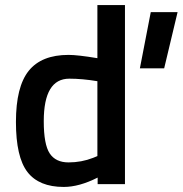

<svg xmlns="http://www.w3.org/2000/svg" viewBox="-20 -728 722 759"><path d="M576 -680H682L629 -458H533ZM474 -708V0H366V-26Q293 11 232 11Q134 11 88.5 -48Q43 -107 43 -246Q43 -385 93.5 -448Q144 -511 251 -511Q287 -511 365 -498V-708ZM348 -104 365 -111V-407Q305 -417 254 -417Q153 -417 153 -249Q153 -157 176.5 -121.5Q200 -86 251 -86Q302 -86 348 -104Z"/></svg>

Font: Titillium Web[RUS by Daymarius]
Style: Regular
Weight: 600
Designer: Cyrillization by Daymarius
Foundry: Cyrillization by Daymarius
Version: Version 1.002 September 11, 2018